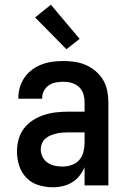

<svg xmlns="http://www.w3.org/2000/svg" viewBox="-20 -787 540 815"><path d="M205 8Q174 8 144 -1Q114 -10 92.5 -32Q71 -54 61.5 -83.5Q52 -113 52 -144Q52 -170 59 -195.5Q66 -221 81.5 -241.5Q97 -262 119.5 -276.5Q142 -291 166.5 -299Q191 -307 217 -310Q243 -313 269 -313H339V-354Q339 -372 333.5 -389Q328 -406 315 -418Q302 -430 284.5 -435Q267 -440 249 -440Q233 -440 217 -437Q201 -434 187.5 -425Q174 -416 166.5 -401.5Q159 -387 159 -371V-368H58V-373Q58 -396 65 -418.5Q72 -441 85.5 -460Q99 -479 118 -492.5Q137 -506 158.5 -514Q180 -522 203 -525Q226 -528 249 -528Q273 -528 297.5 -524.5Q322 -521 344.5 -511Q367 -501 386 -485Q405 -469 417.5 -448Q430 -427 435 -402.5Q440 -378 440 -354V0H339V-77Q331 -58 317.5 -41Q304 -24 286 -13Q268 -2 247 3Q226 8 205 8ZM246 -80Q265 -80 284 -86.5Q303 -93 316 -107.5Q329 -122 334 -141.5Q339 -161 339 -180V-225H269Q256 -225 243.5 -224Q231 -223 218.5 -220Q206 -217 194 -212Q182 -207 172.5 -198.5Q163 -190 158 -178Q153 -166 153 -153Q153 -137 160.5 -121.5Q168 -106 182 -96.5Q196 -87 212.5 -83.5Q229 -80 246 -80ZM262 -578 129 -713 196 -767 318 -622Z"/></svg>

Font: Iosevka Term Semibold
Style: Regular
Weight: 600
Monospace: yes
Designer: Belleve Invis
Foundry: Belleve Invis
Version: Version 31.4.0